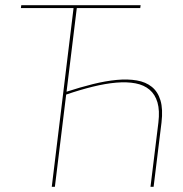

<svg xmlns="http://www.w3.org/2000/svg" viewBox="-20 -720 706 740"><path d="M572 0H560L590.5 -248Q596 -294 587 -325Q578 -356 556.5 -374.2Q535 -392.5 502.2 -398.8Q469.5 -405 428.2 -401.5Q387 -398 338 -386Q289 -374 235 -355.5L191.5 0H179.5L263.5 -689H60.5L62 -700H522L520.5 -689H276L236.5 -366.5Q288.5 -383.5 337.8 -395.8Q387 -408 429.8 -412Q472.5 -416 507.2 -410Q542 -404 565.2 -385.2Q588.5 -366.5 598.5 -333Q608.5 -299.5 602.5 -248Z"/></svg>

Font: Lato Hairline
Style: Italic
Weight: 100
Italic angle: -7°
Designer: Lukasz Dziedzic
Foundry: tyPoland Lukasz Dziedzic
Version: Version 2.007; 2014-02-27